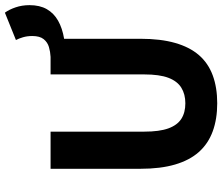

<svg xmlns="http://www.w3.org/2000/svg" viewBox="-80 -794 886 765"><g transform="rotate(-90 362.5 -411.0)"><path d="M591 -598 519 -652Q539 -653 558 -658.5Q577 -664 589.5 -679.5Q602 -695 602 -725Q602 -745 597 -762Q592 -779 586 -790L695 -834Q707 -818 716 -792Q725 -766 725 -736Q725 -695 709 -667Q693 -639 663 -622Q633 -605 591 -598ZM334 12Q271 12 222 -6Q173 -24 140 -61Q107 -98 90 -156Q73 -214 73 -294V-652H221V-279Q221 -218 234 -182.5Q247 -147 272 -131Q297 -115 334 -115Q370 -115 396 -131Q422 -147 435.5 -182.5Q449 -218 449 -279V-652H591V-294Q591 -214 574.5 -156Q558 -98 526 -61Q494 -24 445.5 -6Q397 12 334 12Z"/></g></svg>

Font: Source Sans 3
Style: Bold
Weight: 700
Designer: Paul D. Hunt
Foundry: Adobe
Version: Version 3.052;hotconv 1.1.0;makeotfexe 2.6.0